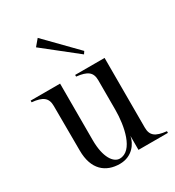

<svg xmlns="http://www.w3.org/2000/svg" viewBox="-186 -871 904 994"><g transform="rotate(-30 266.0 -374.0)"><path d="M237 15C313 15 349 -43 356 -83V0H532V-10C466 -17 442 -36 442 -84V-500H266V-490C331 -483 356 -464 356 -416V-239C356 -144 330 -9 250 -9C213 -9 176 -58 176 -162V-500H0V-490C65 -484 90 -464 90 -416L91 -149C91 -35 153 15 237 15ZM162 -725 359 -569 369 -584 194 -763Z"/></g></svg>

Font: Sprat Condesed
Style: Regular
Weight: 400
Width: 3
Designer: Ethan Nakache
Foundry: Collletttivo
Version: Version 2.000;Glyphs 3.2 (3217)